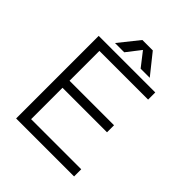

<svg xmlns="http://www.w3.org/2000/svg" viewBox="-233 -992 1132 1132"><g transform="rotate(45 333.5 -426.0)"><path d="M268.6 -725.6 336.9 -813.5 405.3 -725.6H481.4L379.9 -852.5H293L191.4 -725.6ZM93.8 1H577.1V-58.6H159.2V-320.3H530.3V-378.9H159.2V-627.9H565.4V-687.5H93.8Z"/></g></svg>

Font: Dotum
Style: Regular
Weight: 400
Version: Version 2.21